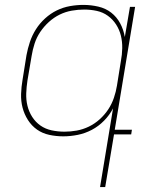

<svg xmlns="http://www.w3.org/2000/svg" viewBox="-20 -548 640 783"><path d="M243 -11Q268 -11 293 -15.5Q318 -20 342 -31.5Q366 -43 386.5 -61.5Q407 -80 421.5 -102Q436 -124 444.5 -149Q453 -174 457 -199L473 -299Q478 -325 478.5 -351.5Q479 -378 473 -402.5Q467 -427 453.5 -448Q440 -469 420 -483.5Q400 -498 375 -503.5Q350 -509 323 -509Q298 -509 272.5 -504.5Q247 -500 223.5 -488.5Q200 -477 179.5 -458.5Q159 -440 144 -417.5Q129 -395 121 -370Q113 -345 109 -320L92 -220Q88 -194 87 -167.5Q86 -141 92 -116.5Q98 -92 111.5 -71Q125 -50 145 -36Q165 -22 190.5 -16.5Q216 -11 243 -11ZM388 215 441 -106Q427 -79 404.5 -56Q382 -33 354.5 -18.5Q327 -4 297 2Q267 8 238 8Q209 8 181 2Q153 -4 131 -19.5Q109 -35 94 -58.5Q79 -82 72 -109Q65 -136 66 -165Q67 -194 72 -223L88 -323Q93 -350 102 -377Q111 -404 126.5 -428.5Q142 -453 164 -473Q186 -493 211.5 -505.5Q237 -518 265 -523Q293 -528 320 -528Q351 -528 381 -521Q411 -514 433.5 -496.5Q456 -479 470 -453Q484 -427 489 -397L510 -520H531L448 -19H518L515 0H445L409 215Z"/></svg>

Font: Iosevka Thin Extended Oblique
Style: Regular
Weight: 100
Width: 7
Italic angle: -9°
Monospace: yes
Designer: Belleve Invis
Foundry: Belleve Invis
Version: Version 32.5.0; ttfautohint (v1.8.4)